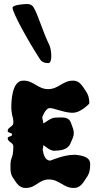

<svg xmlns="http://www.w3.org/2000/svg" viewBox="-20 -930 485 950"><path d="M224.1 -707.1C190.1 -777.1 170.1 -852.1 147.1 -892.1C142.1 -902.1 132.1 -910.1 113.1 -910.1C101.1 -910.1 42.1 -906.1 42.1 -892.1C42.1 -867.1 116.1 -732.1 177.1 -638.1C186.3 -623.4 199.8 -618 215.9 -618C217.3 -618 218.7 -618 220.1 -618.1C230.1 -618.6 233.8 -634.5 233.8 -653.1C233.8 -673.5 229.4 -697.2 224.1 -707.1ZM43 -166C38 -145 34 -147 32 -120V-113C32 -108 31.9 -103.3 31.9 -98.8C31.9 -80.6 33.2 -65.6 46 -48C62 -23 76 0 106 0H108C158 0 172 -42 222 -42C274 -42 294 0 344 0H346C376 0 390 -23 406 -48C422 -70 426 -88 426 -113V-120C426 -153 386 -161 354 -164H345C295 -164 229 -135 228 -135C203 -137 196 -163 191 -189C193 -202 194 -199 194 -210C194 -211 195 -211 195 -211C199 -211 226 -184 247 -184H248C278 -185 314 -188 328 -219C340 -247 345 -254 345 -272C345 -289 340 -297 330 -325C322 -345 303 -349 283 -349C273 -349 262 -348 252 -348C230 -347 200 -320 195 -320C195 -320 194 -320 194 -321C194 -333.2 189.4 -339.6 189.4 -347.2C189.4 -349.6 189.8 -352.1 191 -355C198 -374 212 -394 224 -395H226C226.5 -395 226.9 -395 227.4 -395C248.9 -395 291 -374 335 -372C340 -372 345 -372 350 -373C382 -377 422 -416 422 -418C422 -443 418 -461 402 -483C386 -508 372 -531 342 -531H340C290 -531 270 -489 218 -489C168 -489 146 -531 98 -531H94C38 -531 36 -425 36 -400V-393C37 -381 38 -371 40 -361C44 -343 46 -344 46 -322C46 -303 18 -301 18 -282C18 -271 40 -275 40 -264C40 -253 18 -257 18 -246C18 -227 46 -225 46 -206C46 -192 45 -179 43 -166Z"/></svg>

Font: Chromatic Etruscan
Style: Regular
Weight: 400
Version: Version 000.910